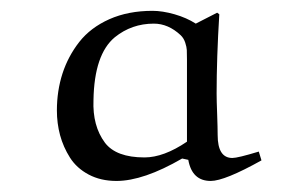

<svg xmlns="http://www.w3.org/2000/svg" viewBox="-20 -593 526 351"><path d="M337.9 -549.8 377 -569.8 380.9 -566.9Q376 -487.3 376 -421.9Q376 -409.2 377 -383.8Q377.9 -358.4 377.9 -346.2Q377.9 -304.2 404.8 -304.2Q414.6 -304.2 453.1 -315.9L458 -299.8Q390.6 -262.2 365.2 -262.2Q331.1 -262.2 324.2 -300.8L313 -303.2Q242.2 -262.2 192.9 -262.2Q164.1 -262.2 142.1 -273.9Q120.1 -285.6 107.9 -304.9Q95.7 -324.2 89.8 -345.9Q84 -367.7 84 -391.1Q84 -426.8 94.2 -458.5Q104.5 -490.2 125 -516.4Q145.5 -542.5 179.9 -557.9Q214.4 -573.2 258.8 -573.2Q276.9 -573.2 299.1 -566.9Q321.3 -560.5 337.9 -549.8ZM321.8 -334V-483.9Q321.8 -496.1 321.5 -501.5Q321.3 -506.8 318.6 -515.1Q315.9 -523.4 310.1 -528.8Q287.6 -549.8 261.2 -549.8Q220.7 -549.8 189.9 -524.9Q152.3 -493.7 150.9 -410.2Q148.9 -362.8 171.9 -332Q192.4 -305.2 244.1 -305.2Q279.3 -305.2 321.8 -334Z"/></svg>

Font: Aref Ruqaa
Style: Regular
Weight: 400
Designer: Abdoulla Aref
Version: Version 0.7